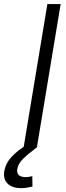

<svg xmlns="http://www.w3.org/2000/svg" viewBox="-79 -748 336 975"><path d="M229 -727.5 108.4 0H41L161.6 -727.5ZM28.3 207.5Q-16.1 207.5 -40 184.8Q-64 162.1 -57.1 120.1Q-50.8 82 -21 49.3Q8.8 16.6 62.5 -16.1L108.4 0Q63.5 33.7 38.3 58.3Q13.2 83 8.8 109.9Q5.4 129.9 15.9 140.6Q26.4 151.4 51.8 151.4Q60.5 151.4 69.1 149.9Q77.6 148.4 85 146.5L85.9 199.2Q73.7 202.1 59.3 204.8Q44.9 207.5 28.3 207.5Z"/></svg>

Font: Inter 24pt Light
Style: Italic
Weight: 300
Italic angle: -9.3988°
Designer: Rasmus Andersson
Foundry: rsms
Version: Version 4.001;git-66647c0bb